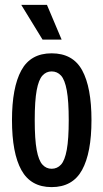

<svg xmlns="http://www.w3.org/2000/svg" viewBox="-20 -755 423 785"><path d="M191 10Q106 10 67.5 -59.5Q29 -129 29 -264Q29 -397 67 -467Q105 -537 191 -537Q278 -537 316 -467.5Q354 -398 354 -264Q354 -130 315.5 -60Q277 10 191 10ZM191 -65Q214 -65 229.5 -82Q245 -99 253 -142.5Q261 -186 261 -264Q261 -342 253 -385.5Q245 -429 229.5 -446Q214 -463 191 -463Q169 -463 153.5 -446Q138 -429 130 -386Q122 -343 122 -264Q122 -185 130 -142Q138 -99 153.5 -82Q169 -65 191 -65ZM154 -593 67 -735H172L232 -593Z"/></svg>

Font: Mona Sans Condensed Medium
Style: Regular
Weight: 500
Width: 3
Designer: Deni Anggara
Foundry: GitHub
Version: Version 1.001; ttfautohint (v1.8.4.7-5d5b);gftools[0.9.31]